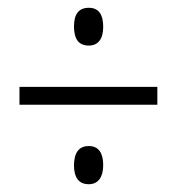

<svg xmlns="http://www.w3.org/2000/svg" viewBox="-20 -599 455 493"><path d="M208 -482C232 -482 245 -499 245 -530C245 -561 234 -579 208 -579C181 -579 170 -561 170 -531C170 -500 181 -482 208 -482ZM30 -330H384V-376H30ZM208 -126C232 -126 245 -144 245 -175C245 -205 234 -224 208 -224C182 -224 170 -206 170 -174C170 -145 181 -126 208 -126Z"/></svg>

Font: Noto Sans Khmer UI ExtraCondensed Light
Style: Regular
Weight: 300
Width: 2
Designer: Danh Hong and the Monotype Design Team
Foundry: Monotype Imaging Inc.
Version: Version 2.002